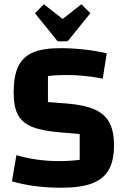

<svg xmlns="http://www.w3.org/2000/svg" viewBox="-20 -866 587 901"><path d="M257 -110Q308 -110 354 -116V-237L261 -245Q176 -252 130 -271Q84 -290 64 -327.5Q44 -365 44 -431Q44 -509 65.5 -554Q87 -599 134 -619.5Q181 -640 263 -640Q373 -640 481 -616L462 -497Q378 -514 290 -514Q239 -514 205 -509V-387L297 -380Q378 -373 425 -352Q472 -331 493.5 -290.5Q515 -250 515 -184Q515 -112 490 -68.5Q465 -25 411 -5Q357 15 267 15Q140 15 36 -15L57 -138Q152 -110 257 -110ZM274 -777 362 -846 404 -804 303 -679Q299 -672 290 -672H258Q249 -672 245 -679L144 -804L186 -846Z"/></svg>

Font: Changa SemiBold
Style: Regular
Weight: 600
Designer: Eduardo Rodriguez Tunni
Foundry: Eduardo Rodriguez Tunni
Version: Version 2.002; ttfautohint (v1.5) -l 8 -r 50 -G 150 -x 14 -H